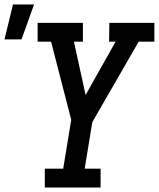

<svg xmlns="http://www.w3.org/2000/svg" viewBox="-72 -837 709 857"><path d="M377 0H128V-84H210L246 -302L156 -651H96V-735H298V-651H258L310 -413L444 -651H415L416 -735H617V-651H547L340 -292L306 -84H377ZM-52 -661 -14 -817H80L24 -661Z"/></svg>

Font: Iosevka HT Medium Extended
Style: Italic
Weight: 500
Width: 7
Italic angle: -9°
Monospace: yes
Designer: Belleve Invis
Foundry: Belleve Invis
Version: Version 32.3.0; ttfautohint (v1.8.4)